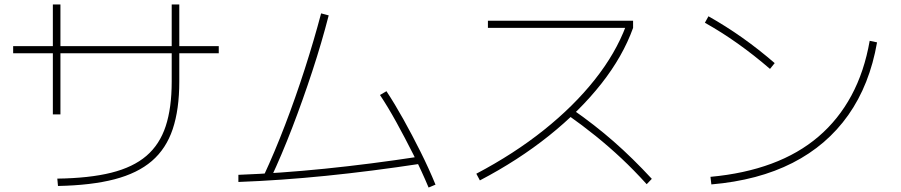

<svg xmlns="http://www.w3.org/2000/svg" viewBox="-20 -810 4040 861"><path d="M237 -9Q381 -11 479 -35.5Q577 -60 636.5 -111Q696 -162 723 -244Q750 -326 750 -444V-790H784V-444Q784 -319 754.5 -231Q725 -143 661 -88Q597 -33 493.5 -6Q390 21 240 24ZM217 -297V-790H251V-297ZM39 -571V-603H961V-571Z M1163 -23Q1211 -126 1258 -248.5Q1305 -371 1346.5 -500Q1388 -629 1420 -750L1454 -741Q1423 -620 1380.5 -490.5Q1338 -361 1290.5 -237.5Q1243 -114 1194 -10ZM1049 -26Q1235 -33 1437.5 -53.5Q1640 -74 1862 -108L1868 -76Q1645 -42 1441.5 -21.5Q1238 -1 1049 6ZM1902 31Q1871 -43 1833.5 -117.5Q1796 -192 1758 -261Q1720 -330 1684 -384L1713 -401Q1750 -345 1789 -275Q1828 -205 1865.5 -130Q1903 -55 1933 18Z M2116 -31Q2285 -120 2419 -227Q2553 -334 2647 -452.5Q2741 -571 2787 -694L2796 -685H2168V-717H2819V-685Q2773 -557 2676.5 -434.5Q2580 -312 2442 -201.5Q2304 -91 2132 -1ZM2880 16Q2823 -47 2767 -99.5Q2711 -152 2651.5 -200Q2592 -248 2524 -296L2545 -321Q2647 -250 2732 -175.5Q2817 -101 2903 -8Z M3166 -17Q3318 -31 3439.5 -76Q3561 -121 3650.5 -197.5Q3740 -274 3798 -381.5Q3856 -489 3880 -627L3913 -620Q3880 -430 3784 -294Q3688 -158 3534 -79.5Q3380 -1 3170 17ZM3433 -501Q3361 -563 3288.5 -614.5Q3216 -666 3141 -708L3157 -737Q3235 -693 3308 -641.5Q3381 -590 3454 -527Z"/></svg>

Font: M PLUS 2 Thin ExtraLight
Style: Regular
Weight: 250
Version: Version 1.001